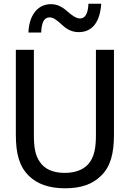

<svg xmlns="http://www.w3.org/2000/svg" viewBox="-20 -994 696 1029"><path d="M454.1 -974.1C451.7 -921.4 436.5 -895 408.7 -895C390.6 -895 368.7 -908.2 339.8 -934.1C311 -959.5 284.7 -971.7 252 -971.7C186.5 -971.7 136.2 -918 132.3 -819.8H200.7C203.1 -872.6 215.8 -900.9 245.6 -900.9C264.6 -900.9 282.2 -889.2 313.5 -859.9C340.8 -834 369.1 -821.8 402.3 -821.8C473.1 -821.8 516.1 -874 522.5 -974.1ZM327.6 15.1C415.5 15.1 474.6 -6.3 521.5 -51.8C571.8 -100.6 590.8 -169.4 590.8 -273.4V-727.1H494.1V-271C494.1 -204.1 486.3 -162.6 462.9 -127C437.5 -88.4 388.7 -67.4 327.6 -67.4C264.2 -67.4 219.2 -87.4 192.9 -127C168.9 -162.1 161.6 -203.1 161.6 -273.4V-727.1H64.9V-273.4C64.9 -168 84 -102.1 134.3 -51.8C179.7 -7.3 244.1 15.1 327.6 15.1Z"/></svg>

Font: SG Kara Light
Style: Regular
Weight: 400
Designer: Damoon Khanjanzadeh
Version: Version 1.000